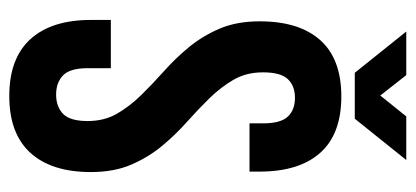

<svg xmlns="http://www.w3.org/2000/svg" viewBox="-261 -627 896 414"><g transform="rotate(90 187.0 -420.0)"><path d="M26 -532Q26 -617 66.5 -662.5Q107 -708 188 -708Q269 -708 309.5 -662.5Q350 -617 350 -532V-510H246V-539Q246 -577 231.5 -592.5Q217 -608 191 -608Q165 -608 150.5 -592.5Q136 -577 136 -539Q136 -503 152 -475.5Q168 -448 192 -423.5Q216 -399 243.5 -374.5Q271 -350 295 -321Q319 -292 335 -255Q351 -218 351 -168Q351 -83 309.5 -37.5Q268 8 187 8Q106 8 64.5 -37.5Q23 -83 23 -168V-211H127V-161Q127 -123 142.5 -108Q158 -93 184 -93Q210 -93 225.5 -108Q241 -123 241 -161Q241 -197 225 -224.5Q209 -252 185 -276.5Q161 -301 133.5 -325.5Q106 -350 82 -379Q58 -408 42 -445Q26 -482 26 -532ZM142 -848 186 -792 231 -848H325L236 -737H137L48 -848Z"/></g></svg>

Font: SVN-Bebas Neue
Style: Bold
Weight: 700
Designer: Ryoichi Tsunekawa
Foundry: Ryoichi Tsunekawa
Version: Version 1.300; ttfautohint (v1.7.9-c794)